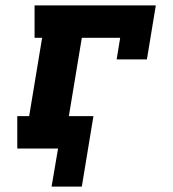

<svg xmlns="http://www.w3.org/2000/svg" viewBox="-20 -550 640 711"><path d="M283 141H171L195 0H44V-120H88L136 -410H108V-530H557L524 -330H412L425 -410H283L235 -120H326Z"/></svg>

Font: Iosevka Curly Slab HvExObl
Style: Regular
Weight: 900
Width: 7
Italic angle: -9°
Monospace: yes
Designer: Belleve Invis
Foundry: Belleve Invis
Version: Version 11.1.0; ttfautohint (v1.8.3)